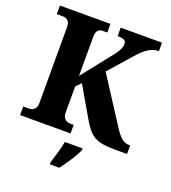

<svg xmlns="http://www.w3.org/2000/svg" viewBox="-164 -835 1048 1176"><g transform="rotate(20 360.0 -246.5)"><path d="M23 0H352V-56H331C303 -56 280 -71 280 -110V-280L312 -313L423 -122C478 -27 512 0 643 0H720V-56H715C674 -56 651 -78 610 -142L424 -430L550 -573C593 -623 635 -659 688 -659V-714H419V-659C460 -659 475 -650 475 -628C475 -597 456 -570 418 -523L280 -349V-604C280 -643 297 -658 323 -658H352V-714H23V-658H62C89 -658 109 -643 109 -606V-110C109 -70 86 -56 58 -56H23ZM297 208V221H359C392 178 436 113 453 71V61H337C330 104 309 169 297 208Z"/></g></svg>

Font: Noto Serif Georgian SemiCondensed ExtraBold
Style: Regular
Weight: 800
Width: 4
Designer: Monotype Design Team, Akaki Razmadze
Foundry: Google LLC
Version: Version 2.003